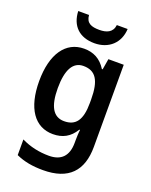

<svg xmlns="http://www.w3.org/2000/svg" viewBox="-179 -853 933 1187"><g transform="rotate(20 287.5 -259.5)"><path d="M449 -759H378C372 -708 332 -694 286 -694C234 -694 199 -706 195 -759H124C128 -663 186 -606 285 -606C380 -606 445 -667 449 -759ZM239 -553C118 -553 45 -448 45 -270C45 -92 116 10 236 10C299 10 347 -15 381 -72H386C383 -52 382 -20 382 0V14C382 102 338 144 259 144C195 144 134 131 77 103V206C130 230 186 240 255 240C423 240 502 155 502 -3V-543H401L389 -472H384C349 -528 301 -553 239 -553ZM271 -451C351 -451 386 -399 386 -272V-250C386 -136 350 -89 274 -89C203 -89 168 -148 168 -268C168 -389 203 -451 271 -451Z"/></g></svg>

Font: Noto Sans Devanagari UI SemiCondensed SemiBold
Style: Regular
Weight: 600
Width: 4
Designer: Jelle Bosma - Monotype Design Team
Foundry: Monotype Imaging Inc.
Version: Version 2.004